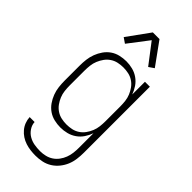

<svg xmlns="http://www.w3.org/2000/svg" viewBox="-300 -814 1100 1100"><g transform="rotate(45 250.0 -264.5)"><path d="M247 223Q226 223 205.5 220.5Q185 218 165 211.5Q145 205 127.5 193.5Q110 182 96.5 166Q83 150 75.5 130.5Q68 111 67 90H107Q108 113 121.5 133.5Q135 154 155.5 166Q176 178 199.5 182Q223 186 247 186Q268 186 289 181Q310 176 327.5 164.5Q345 153 358 135.5Q371 118 378.5 98Q386 78 388.5 57Q391 36 391 15V-103Q382 -78 367.5 -56.5Q353 -35 331.5 -20Q310 -5 284.5 1.5Q259 8 233 8Q208 8 182.5 2Q157 -4 136 -18.5Q115 -33 100 -54.5Q85 -76 76 -100Q67 -124 64 -149Q61 -174 61 -200V-320Q61 -346 64 -371Q67 -396 76 -420Q85 -444 100 -465.5Q115 -487 136 -501.5Q157 -516 182.5 -522Q208 -528 233 -528Q259 -528 284.5 -521.5Q310 -515 331.5 -500Q353 -485 367.5 -463.5Q382 -442 391 -417V-520H431V15Q431 41 427.5 67.5Q424 94 414 118Q404 142 387 163Q370 184 347.5 198Q325 212 299 217.5Q273 223 247 223ZM246 -29Q267 -29 288 -33.5Q309 -38 327 -50Q345 -62 357.5 -79.5Q370 -97 378 -116.5Q386 -136 388.5 -157.5Q391 -179 391 -200V-320Q391 -341 388.5 -362.5Q386 -384 378 -403.5Q370 -423 357.5 -440.5Q345 -458 327 -470Q309 -482 288 -486.5Q267 -491 246 -491Q225 -491 204 -486.5Q183 -482 165 -470Q147 -458 134.5 -440.5Q122 -423 114 -403.5Q106 -384 103.5 -362.5Q101 -341 101 -320V-200Q101 -179 103.5 -157.5Q106 -136 114 -116.5Q122 -97 134.5 -79.5Q147 -62 165 -50Q183 -38 204 -33.5Q225 -29 246 -29ZM156 -593 124 -615 223 -752H277L376 -615L344 -593L250 -716Z"/></g></svg>

Font: Iosevka Extralight
Style: Regular
Weight: 200
Monospace: yes
Designer: Belleve Invis
Foundry: Belleve Invis
Version: Version 32.0.1; ttfautohint (v1.8.4)